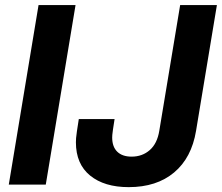

<svg xmlns="http://www.w3.org/2000/svg" viewBox="-20 -748 899 778"><path d="M286.1 -727.5 165.5 0H15.6L136.2 -727.5ZM501.5 10.3Q402.8 10.3 345.2 -36.6Q287.6 -83.5 287.6 -171.4Q287.6 -179.2 288.3 -188.7Q289.1 -198.2 291.7 -216.3Q294.4 -234.4 299.3 -265.6H444.3Q439.9 -237.3 437.7 -222.7Q435.5 -208 435.1 -201.7Q434.6 -195.3 434.6 -190.9Q434.6 -153.3 455.1 -133.3Q475.6 -113.3 513.2 -113.3Q556.6 -113.3 586.9 -139.9Q617.2 -166.5 625.5 -218.3L710 -727.5H858.9L774.4 -217.8Q756.3 -108.4 685.5 -49.1Q614.7 10.3 501.5 10.3Z"/></svg>

Font: Inter 24pt
Style: Bold Italic
Weight: 700
Italic angle: -9.3988°
Version: Version 4.001;git-66647c0bb